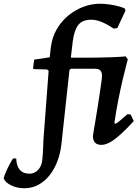

<svg xmlns="http://www.w3.org/2000/svg" viewBox="-155 -762 746 1024"><path d="M458.4 -102.3Q465.1 -102.3 476.1 -111.3Q487.2 -120.3 525.3 -153.2L542.2 -150.9L558.4 -116.1Q519.7 -74.2 490.3 -47.4Q461 -20.5 438.5 -7Q416 6.5 396.2 9.8Q380.9 12 370.2 8.8Q340.7 2.1 340.7 -37.4Q340.7 -37.4 343.9 -58.3Q347.2 -79.3 353 -112.8Q358.8 -146.3 364.8 -185.1Q370.9 -223.9 376.4 -260.2Q382 -296.5 385.5 -322.7Q389 -348.9 389 -357Q389 -377.3 380.1 -386.3Q371.3 -395.4 351 -395.4H224.7L215.6 -389.8L172.9 3.8Q167.8 53.5 151.5 96.9Q135.2 140.2 109.6 172.6Q84 204.9 49.8 223.5Q15.6 242 -25.6 242Q-64.3 242 -95.7 226.5Q-127.1 210.9 -135.5 188.8Q-131.1 173.2 -122.4 152.9Q-113.7 132.6 -103.3 113.5Q-93 94.4 -85.3 83.2H-68.5Q-67.3 122.9 -49.4 143.6Q-31.5 164.4 2.4 164.4Q29.7 164.4 49.4 142.8Q69 121.2 71.2 84.5Q73.9 57.3 74.8 31.1Q75.7 4.9 76.7 -17.3L104.4 -384.4L95.6 -391.6L24.4 -393.3L21.4 -398.3L27.2 -444L110.2 -456.4L115.8 -507.2Q122.4 -562.3 147.5 -605.8Q172.6 -649.3 210.1 -679.8Q247.7 -710.2 290.9 -726.1Q334.1 -742 375.9 -742Q410.4 -742 448.1 -735Q485.7 -728 510.4 -717L514.4 -706L470.8 -612.4L451.4 -609.4Q412.9 -635 384.4 -645.9Q356 -656.9 331.9 -656.9Q283.4 -656.9 261.7 -627.8Q240.1 -598.7 232.9 -539.9L222.8 -454.4H327.5Q347.2 -454.4 377.1 -455.1Q407.1 -455.8 437.6 -456.7Q468.1 -457.7 489.8 -459.1Q511.4 -460.5 514.6 -461.5L526.7 -445.9Q526.7 -445.9 519.1 -417.2Q511.4 -388.6 499.9 -340Q488.5 -291.4 476.3 -230.7Q464.1 -170 455 -105.9Z"/></svg>

Font: Alegreya
Style: Italic
Weight: 400
Italic angle: -7°
Designer: Juan Pablo del Peral
Foundry: Huerta Tipografica
Version: Version 2.009